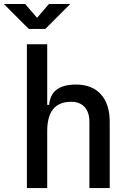

<svg xmlns="http://www.w3.org/2000/svg" viewBox="-55 -958 661 978"><path d="M400.4 0V-336.9Q400.4 -386.2 376 -412.8Q351.6 -439.5 307.6 -439.5Q185.5 -439.5 185.5 -291V0H82V-732.4H185.5V-423.8H195.3Q204.1 -527.3 332 -527.3Q414.1 -527.3 459 -477.5Q503.9 -427.7 503.9 -336.9V0ZM91.8 -810.5 -35.2 -937.5H73.2L133.8 -867.2L194.3 -937.5H302.7L175.8 -810.5Z"/></svg>

Font: CaskaydiaMono NF
Style: Regular
Weight: 400
Designer: Aaron Bell
Foundry: Saja Typeworks
Version: Version 2111.001; ttfautohint (v1.8.4);Nerd Fonts 3.1.1